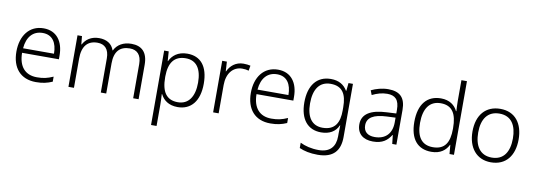

<svg xmlns="http://www.w3.org/2000/svg" viewBox="-70 -1235 5435 1951"><g transform="rotate(10 2647.5 -260.0)"><path d="M290 -542C142 -542 57 -424 57 -262C57 -95 145 10 305 10C373 10 421 -1 474 -24V-76C415 -50 373 -40 307 -40C185 -40 117 -118 116 -259H496V-298C496 -440 426 -542 290 -542ZM289 -494C390 -494 437 -418 437 -306H118C128 -427 191 -494 289 -494Z M1196 -542C1113 -542 1051 -506 1020 -443H1017C995 -509 939 -542 862 -542C779 -542 725 -500 698 -448H694L686 -532H640V0H697V-302C697 -431 753 -493 854 -493C928 -493 974 -448 974 -353V0H1030V-311C1030 -435 1086 -493 1188 -493C1262 -493 1308 -448 1308 -353V0H1364V-355C1364 -485 1301 -542 1196 -542Z M1773 -542C1674 -542 1618 -491 1591 -433H1588L1581 -532H1534V236H1591V17C1591 -16 1589 -58 1587 -92H1591C1618 -36 1673 10 1767 10C1904 10 1989 -89 1989 -269C1989 -450 1909 -542 1773 -542ZM1765 -493C1875 -493 1930 -413 1930 -270C1930 -126 1871 -39 1761 -39C1645 -39 1591 -115 1591 -266V-276C1592 -416 1646 -493 1765 -493Z M2352 -541C2272 -541 2217 -493 2190 -433H2187L2181 -532H2133V0H2190V-292C2190 -411 2252 -489 2349 -489C2373 -489 2394 -486 2415 -480L2424 -533C2403 -538 2378 -541 2352 -541Z M2709 -542C2561 -542 2476 -424 2476 -262C2476 -95 2564 10 2724 10C2792 10 2840 -1 2893 -24V-76C2834 -50 2792 -40 2726 -40C2604 -40 2536 -118 2535 -259H2915V-298C2915 -440 2845 -542 2709 -542ZM2708 -494C2809 -494 2856 -418 2856 -306H2537C2547 -427 2610 -494 2708 -494Z M3254 -542C3108 -542 3028 -434 3028 -262C3028 -87 3110 10 3247 10C3333 10 3395 -25 3425 -94H3428C3427 -69 3426 -39 3426 -11V20C3426 125 3372 191 3255 191C3179 191 3113 174 3063 149V204C3113 226 3173 240 3253 240C3415 240 3482 157 3482 17V-532H3436L3428 -451H3424C3390 -508 3337 -542 3254 -542ZM3260 -493C3381 -493 3426 -416 3426 -281V-246C3426 -127 3386 -39 3254 -39C3146 -39 3087 -117 3087 -261C3087 -408 3145 -493 3260 -493Z M3846 -541C3782 -541 3721 -523 3671 -499L3689 -453C3740 -478 3789 -493 3844 -493C3925 -493 3968 -454 3968 -349V-312L3871 -307C3705 -300 3617 -245 3617 -139C3617 -43 3680 10 3782 10C3881 10 3930 -30 3968 -90H3971L3981 0H4024V-358C4024 -485 3966 -541 3846 -541ZM3878 -265 3968 -269V-217C3967 -105 3903 -38 3792 -38C3720 -38 3677 -73 3677 -139C3677 -219 3743 -259 3878 -265Z M4385 10C4480 10 4533 -36 4561 -93H4564L4572 0H4618V-760H4561V-545C4561 -514 4563 -472 4565 -441H4561C4534 -498 4479 -542 4390 -542C4248 -542 4163 -444 4163 -261C4163 -83 4243 10 4385 10ZM4392 -39C4277 -39 4222 -116 4222 -260C4222 -410 4282 -493 4396 -493C4515 -493 4562 -413 4562 -266V-257C4562 -116 4515 -39 4392 -39Z M5238 -267C5238 -432 5155 -542 5003 -542C4853 -542 4762 -439 4762 -267C4762 -99 4852 10 4999 10C5154 10 5238 -100 5238 -267ZM4821 -267C4821 -408 4882 -493 5002 -493C5127 -493 5179 -399 5179 -267C5179 -131 5124 -39 5000 -39C4878 -39 4821 -130 4821 -267Z"/></g></svg>

Font: Noto Sans Gurmukhi Light
Style: Regular
Weight: 300
Designer: Jelle Bosma - Monotype Design Team
Foundry: Monotype Imaging Inc.
Version: Version 2.004